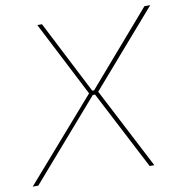

<svg xmlns="http://www.w3.org/2000/svg" viewBox="-99 -774 809 849"><g transform="rotate(-10 305.5 -350.0)"><path d="M-20 0H5L312 -353H322L505 0H526L338 -363L631 -700H605L321 -372H313L145 -700H124L297 -363Z"/></g></svg>

Font: Fixel Display 20240404 Thin
Style: Italic
Weight: 100
Italic angle: -10°
Designer: AlfaBravo + MacPaw
Foundry: Kyrylo Tkachov, Marchela Mozhyna, Serhii Makarenko, Maria Weinstein, Zakhar Kryvoshyya
Version: Version 1.211;Glyphs 3.2 (3225)